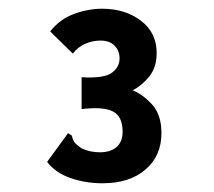

<svg xmlns="http://www.w3.org/2000/svg" viewBox="-20 -659 490 440"><path d="M215 -239Q176 -239 141.5 -251Q107 -263 88 -288L131 -347L136 -354L145 -348Q146 -340 150 -334Q154 -328 167 -319Q186 -310 209 -310Q233 -310 247 -322Q261 -334 261 -357Q261 -392 239 -403.5Q217 -415 167 -409V-482Q218 -479 236 -492Q254 -505 254 -525Q254 -543 242.5 -554.5Q231 -566 210 -566Q192 -566 175 -558.5Q158 -551 147 -536L95 -587Q117 -615 149.5 -627Q182 -639 214 -639Q267 -639 303 -611.5Q339 -584 339 -538Q339 -504 321.5 -483Q304 -462 284 -452Q307 -443 328.5 -419.5Q350 -396 350 -354Q350 -302 313.5 -270.5Q277 -239 215 -239Z"/></svg>

Font: Inconsolata SemiCondensed Black
Style: Regular
Weight: 900
Width: 4
Monospace: yes
Designer: Raph Levien, Cyreal, Brenton Simpson
Foundry: Raph Levien, Cyreal, Google
Version: Version 3.001; ttfautohint (v1.8.2.53-6de2)